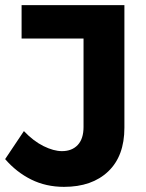

<svg xmlns="http://www.w3.org/2000/svg" viewBox="-24 -720 568 747"><path d="M460 -223Q460 -113 397 -53Q334 7 225 7Q155 7 97.5 -21.5Q40 -50 -4 -101L69 -210Q106 -171 145.5 -151.5Q185 -132 217 -132Q256 -132 278.5 -156Q301 -180 301 -226V-570H60V-700H460Z"/></svg>

Font: Alexandria SemiBold
Style: Regular
Weight: 600
Designer: Mohamed Gaber
Foundry: Kief Type Foundry
Version: Version 5.100